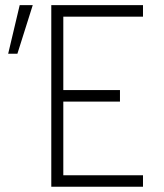

<svg xmlns="http://www.w3.org/2000/svg" viewBox="-20 -713 626 733"><path d="M175.8 0V-693.4H525.9V-649.4H221.7V-369.1H438V-325.2H221.7V-43.9H525.9V0ZM11.2 -507.8 55.2 -693.4H105L46.4 -507.8Z"/></svg>

Font: Cascadia Mono ExtraLight
Style: Regular
Weight: 200
Monospace: yes
Designer: Aaron Bell
Foundry: Saja Typeworks
Version: Version 2404.023; ttfautohint (v1.8.4)